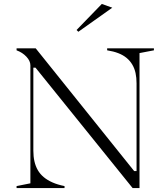

<svg xmlns="http://www.w3.org/2000/svg" viewBox="-20 -953 840 973"><path d="M64 0V-10L134 -24V-622Q134 -644 114 -665.5Q94 -687 64 -698V-708H161L660 -86H672V-531Q672 -559 667 -582.5Q662 -606 650.5 -625.5Q639 -645 621.5 -659.5Q604 -674 579.5 -683.5Q555 -693 523 -698V-708H760V-698L687 -684V0H652L160 -610H149V-189Q149 -160 154.5 -135.5Q160 -111 171.5 -91Q183 -71 201.5 -55.5Q220 -40 246 -28.5Q272 -17 307 -10V0ZM377 -792 368 -801 496 -933 549 -914Z"/></svg>

Font: Kalnia Light
Style: Regular
Weight: 300
Designer: Frida Medrano
Foundry: Frida Medrano
Version: Version 1.105